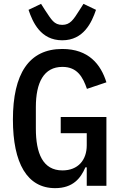

<svg xmlns="http://www.w3.org/2000/svg" viewBox="-20 -964 640 996"><path d="M430 0H532V-357H295V-273H430V-210C430 -134 385 -80 304 -80C202 -80 166 -169 166 -297V-408C166 -536 207 -617 304 -617C381 -617 410 -564 431 -503L532 -537C503 -630 440 -710 303 -710C130 -710 47 -581 47 -344C47 -117 121 12 266 12C359 12 399 -40 423 -96H430ZM303 -755C414 -755 456 -848 478 -913L413 -944L392 -911C361 -862 344 -835 303 -835C260 -835 247 -862 214 -911L193 -944L128 -913C150 -848 191 -755 303 -755Z"/></svg>

Font: IBM Mono Medium
Style: Regular
Weight: 500
Monospace: yes
Designer: Mike Abbink, Paul van der Laan, Pieter van Rosmalen
Foundry: Bold Monday
Version: Version 2.3